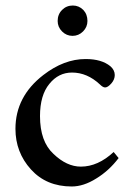

<svg xmlns="http://www.w3.org/2000/svg" viewBox="-20 -664 463 696"><path d="M243 -534Q221 -534 205 -550Q189 -566 189 -588Q189 -612 205 -628Q221 -644 244 -644Q266 -644 282 -628Q297 -612 297 -588Q297 -566 281 -550Q265 -534 243 -534ZM392 -113 410 -91Q375 -45 329 -17Q283 12 240 12Q148 12 92 -50Q36 -112 36 -197Q36 -314 137 -392Q212 -450 290 -450H291Q348 -450 380 -424Q396 -410 396 -392Q396 -376 384 -362Q371 -347 361 -347Q353 -347 342 -358Q296 -401 241 -401Q192 -401 159 -360Q125 -319 125 -243Q125 -151 174 -106Q222 -60 273 -60Q335 -60 392 -113Z"/></svg>

Font: Shafarik
Style: Regular
Weight: 400
Version: Version 1.001; ttfautohint (v1.8.4.7-5d5b)